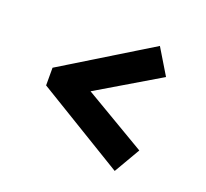

<svg xmlns="http://www.w3.org/2000/svg" viewBox="-93 -642 767 715"><g transform="rotate(20 291.0 -284.5)"><path d="M427 -37 78 -249V-319L426 -532L487 -431L241 -285L487 -140Z"/></g></svg>

Font: Literata 18pt ExtraBold
Style: Regular
Weight: 800
Designer: Latin by Veronika Burian and Jose Scaglione. Greek by Irene Vlachou. Cyrillic by Vera Evstafieva.
Foundry: TypeTogether
Version: Version 3.103;gftools[0.9.29]